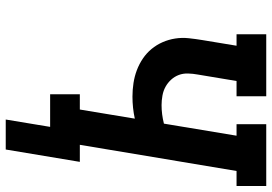

<svg xmlns="http://www.w3.org/2000/svg" viewBox="-156 -618 926 653"><g transform="rotate(90 306.5 -292.0)"><path d="M387 151 412 0H301V-101H353L384 -288Q366 -284 347 -282Q328 -280 309 -280Q286 -280 263 -283.5Q240 -287 219 -295Q198 -303 179.5 -315.5Q161 -328 147 -345Q133 -362 124 -382.5Q115 -403 111.5 -425.5Q108 -448 110.5 -471.5Q113 -495 117 -519L136 -634H97V-735H308V-634H256L234 -502Q231 -486 230.5 -469Q230 -452 235.5 -437.5Q241 -423 251.5 -411.5Q262 -400 275.5 -392.5Q289 -385 305.5 -382Q322 -379 338 -379Q354 -379 369.5 -381Q385 -383 401 -387L442 -634H403V-735H613V-634H562L473 -101H531L489 151Z"/></g></svg>

Font: Iosevka Etoile Oblique
Style: Bold
Weight: 700
Italic angle: -9°
Designer: Belleve Invis
Foundry: Belleve Invis
Version: Version 15.5.2; ttfautohint (v1.8.4)